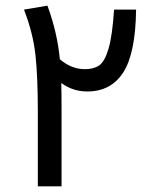

<svg xmlns="http://www.w3.org/2000/svg" viewBox="-20 -660 522 680"><path d="M462 -626Q460 -471 416.5 -403.5Q373 -336 289 -336Q238 -336 197 -366Q198 -337 198 -271V0H114V-262Q114 -389 105.5 -466Q97 -543 65 -626L148 -640Q183 -545 192 -450Q233 -415 281 -415Q312 -415 331.5 -428.5Q351 -442 364.5 -488Q378 -534 384 -626Z"/></svg>

Font: FiraGOUPP
Style: Medium
Weight: 400
Designer: bBox Type
Foundry: bBox Type GmbH
Version: Version 1.001